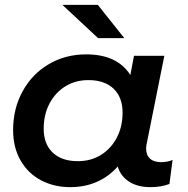

<svg xmlns="http://www.w3.org/2000/svg" viewBox="-20 -764 774 791"><path d="M691 -105 678 -6Q643 7 600 7Q547 7 512 -15.5Q477 -38 465 -78Q429 -37 379.5 -15Q330 7 269 7Q203 7 149.5 -21Q96 -49 65 -102.5Q34 -156 34 -228Q34 -317 73.5 -388.5Q113 -460 181.5 -500Q250 -540 335 -540Q463 -540 517 -455L532 -534H657L585 -175Q582 -163 582 -152Q582 -125 598 -110.5Q614 -96 644 -96Q669 -96 691 -105ZM485 -300Q485 -363 448 -398.5Q411 -434 344 -434Q291 -434 249.5 -408.5Q208 -383 184 -337.5Q160 -292 160 -234Q160 -171 197 -135.5Q234 -100 301 -100Q354 -100 395.5 -125.5Q437 -151 461 -196.5Q485 -242 485 -300ZM237 -744H383L492 -607H384Z"/></svg>

Font: Montserrat Alternates SemiBold
Style: Italic
Weight: 600
Italic angle: -11.3°
Designer: Julieta Ulanovsky
Foundry: Julieta Ulanovsky
Version: Version 7.200